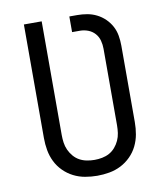

<svg xmlns="http://www.w3.org/2000/svg" viewBox="-83 -805 766 882"><g transform="rotate(-10 300.0 -363.5)"><path d="M300 8Q272 8 243.5 3Q215 -2 189.5 -15Q164 -28 143.5 -48.5Q123 -69 110.5 -94.5Q98 -120 93 -148Q88 -176 88 -205V-735H171V-205Q171 -187 173.5 -169Q176 -151 183.5 -134.5Q191 -118 203 -104Q215 -90 230.5 -81.5Q246 -73 264 -69.5Q282 -66 300 -66Q318 -66 336 -69.5Q354 -73 369.5 -81.5Q385 -90 397 -104Q409 -118 416.5 -134.5Q424 -151 426.5 -169Q429 -187 429 -205V-562Q429 -581 424 -600Q419 -619 406 -633.5Q393 -648 374.5 -655Q356 -662 337 -662H300V-735H337Q360 -735 383 -731Q406 -727 427 -716.5Q448 -706 465 -689.5Q482 -673 493 -652.5Q504 -632 508 -608.5Q512 -585 512 -562V-205Q512 -176 507 -148Q502 -120 489.5 -94.5Q477 -69 456.5 -48.5Q436 -28 410.5 -15Q385 -2 356.5 3Q328 8 300 8Z"/></g></svg>

Font: Iosevka Aile
Style: Regular
Weight: 400
Designer: Belleve Invis
Foundry: Belleve Invis
Version: Version 28.0.1; ttfautohint (v1.8.4)